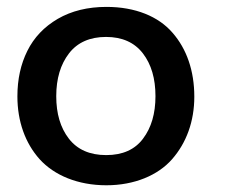

<svg xmlns="http://www.w3.org/2000/svg" viewBox="-20 -534 662 565"><path d="M293 11.2C375.5 11.2 444.8 -18.1 486.3 -65.4C528.8 -113.8 551.8 -177.2 551.8 -249.5C551.8 -325.7 529.3 -390.1 487.8 -437.5C446.3 -485.8 377.9 -513.7 293.5 -513.7C238.3 -513.7 190.4 -502 149.9 -478.5C109.9 -455.1 80.1 -423.8 60.5 -384.3C41 -345.2 31.2 -300.8 31.2 -250.5C31.2 -176.8 54.2 -112.8 96.7 -65.4C139.6 -18.1 209 11.2 293 11.2ZM292.5 -77.6C244.1 -77.6 207.5 -93.8 182.6 -126C157.7 -158.2 145.5 -199.7 145.5 -251C145.5 -302.7 158.2 -344.7 183.1 -377C208 -409.2 244.6 -425.3 292 -425.3C339.4 -425.3 375.5 -409.2 400.4 -377C425.3 -344.7 437.5 -302.7 437.5 -251C437.5 -199.7 425.3 -158.2 400.9 -126C377 -93.8 340.8 -77.6 292.5 -77.6Z"/></svg>

Font: Ride SemiBold
Style: Regular
Weight: 600
Version: Version 3.000